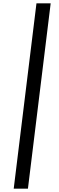

<svg xmlns="http://www.w3.org/2000/svg" viewBox="-20 -869 350 1148"><path d="M62 259H147L283 -849H198Z"/></svg>

Font: TPK Tissa Web SemiBold
Style: Italic
Weight: 600
Italic angle: -7°
Designer: Jacques Le Bailly, Suppakit Chalermlarp | Katatrad Co.,Ltd.
Foundry: Jacques Le Bailly, Cadson Demak Co.,Ltd.
Version: Version 5.000;Glyphs 3.1.2 (3151)